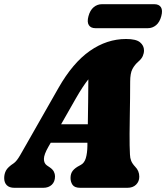

<svg xmlns="http://www.w3.org/2000/svg" viewBox="-46 -896 793 916"><path d="M185 -196Q163.5 -158.5 163.5 -137.8Q163.5 -117 177.5 -107L191.5 -97.5Q205.5 -88 211 -77Q216.5 -66 216.5 -55Q216.5 -29 201 -14.5Q185.5 0 160.5 0H23Q-1.5 0 -13.8 -12.5Q-26 -25 -26 -46.5Q-26 -66 -17.5 -82.2Q-9 -98.5 20 -117.5Q33.5 -127 49.8 -155Q66 -183 83.5 -214L233 -476.5Q301 -596 382.5 -653Q464 -710 555.5 -710Q603 -710 622 -694.2Q641 -678.5 641 -655.5Q641 -642 635.2 -628.8Q629.5 -615.5 615 -603Q596.5 -587 585.8 -566.8Q575 -546.5 575 -506Q575 -471 574.5 -426.8Q574 -382.5 573.2 -338.2Q572.5 -294 572.2 -257.5Q572 -221 572.5 -202Q573.5 -176 574 -159Q574.5 -142 579.8 -128.8Q585 -115.5 599 -100.5Q618.5 -81 618.5 -53Q618.5 -30 603.2 -15Q588 0 561.5 0H337Q310 0 300.2 -14Q290.5 -28 290.5 -47Q290.5 -68 301.2 -81.5Q312 -95 333.5 -106L339 -109Q356.5 -118 363.5 -141.8Q370.5 -165.5 371 -201Q371 -207.5 371 -215H196ZM315 -425 245.5 -303H373Q373.5 -352.5 374.5 -408.2Q375.5 -464 375.5 -517.5Q363 -502 348 -479.2Q333 -456.5 315 -425ZM376 -818.5Q383.5 -847 400.8 -861.5Q418 -876 440.5 -876H690Q712.5 -876 721.8 -861.5Q731 -847 723.5 -819Q716 -790.5 698.8 -776Q681.5 -761.5 659 -761.5H409.5Q387 -761.5 377.8 -776.2Q368.5 -791 376 -818.5Z"/></svg>

Font: Fraunces 144pt SuperSoft Black
Style: Italic
Weight: 900
Italic angle: -16°
Version: Version 1.000;[b76b70a41]